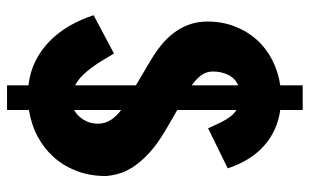

<svg xmlns="http://www.w3.org/2000/svg" viewBox="-188 -649 884 548"><g transform="rotate(90 254.0 -375.0)"><path d="M223.6 -14.2Q185.5 -18.6 153.8 -34.4Q122.1 -50.3 97.2 -75Q72.3 -99.6 53.7 -131.6Q35.2 -163.6 23.4 -200.2L132.8 -258.3Q141.1 -244.6 150.4 -228.8Q159.7 -212.9 170.7 -197.8Q181.6 -182.6 194.6 -169.2Q207.5 -155.8 223.6 -147.5V-320.8L151.9 -363.3Q127.4 -377.9 107.2 -394.5Q86.9 -411.1 72.3 -431.2Q57.6 -451.2 49.6 -474.4Q41.5 -497.6 41.5 -525.4Q41.5 -566.9 55.2 -602.5Q68.8 -638.2 93 -665.3Q117.2 -692.4 150.6 -709.7Q184.1 -727.1 223.6 -732.9V-796.9H293.9V-732.9Q353.5 -724.6 396.2 -686.5Q439 -648.4 460.4 -583L346.2 -526.9Q340.3 -539.6 334.7 -551.8Q329.1 -564 323.2 -574.5Q317.4 -585 310.3 -593.5Q303.2 -602.1 293.9 -607.9V-439L351.1 -405.8Q391.1 -382.3 416.3 -359.1Q441.4 -335.9 455.8 -314Q470.2 -292 475.8 -271.7Q481.4 -251.5 482.4 -234.9Q482.4 -189.9 468.3 -152.6Q454.1 -115.2 429 -86.9Q403.8 -58.6 369.4 -40.3Q335 -22 293.9 -15.6V46.9H223.6ZM184.1 -540.5Q184.1 -520.5 196.3 -505.4Q208.5 -490.2 223.6 -480.5V-612.8Q203.1 -604 193.6 -584.2Q184.1 -564.5 184.1 -540.5ZM333 -211.9Q333 -233.9 321.8 -250.2Q310.5 -266.6 293.9 -278.8V-144.5Q311 -153.8 322 -172.1Q333 -190.4 333 -211.9Z"/></g></svg>

Font: Francois One
Style: Regular
Weight: 400
Designer: Vernon Adams
Foundry: vernon adams
Version: Version 1.000